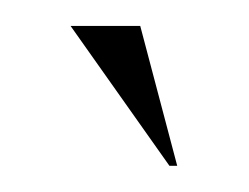

<svg xmlns="http://www.w3.org/2000/svg" viewBox="-20 -702 192 148"><path d="M110.6 -574.2 34.4 -682H88.1L116.6 -574.2Z"/></svg>

Font: Moniqa Black
Style: Regular
Weight: 900
Designer: Rajesh Rajput
Foundry: Rajesh Rajput
Version: Version 1.000